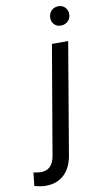

<svg xmlns="http://www.w3.org/2000/svg" viewBox="-217 -768 556 1029"><g transform="rotate(-10 61.0 -253.0)"><path d="M198.2 -528.3 98.1 63Q88.4 137.7 48.1 176.8Q7.8 215.8 -57.1 214.8Q-83 213.9 -115.2 205.1L-107.4 132.8Q-89.4 137.2 -66.9 138.2Q-3.9 138.2 8.8 63L109.9 -528.3ZM125 -667Q125.5 -689.9 139.4 -705.1Q153.3 -720.2 176.8 -721.2Q199.2 -722.2 214.1 -707.3Q229 -692.4 229 -669.9Q228.5 -647 213.9 -632.3Q199.2 -617.7 176.3 -616.7Q154.3 -615.7 139.6 -630.4Q125 -645 125 -667Z"/></g></svg>

Font: TypoPRO Roboto
Style: Italic
Weight: 400
Italic angle: -12°
Designer: Google
Version: Version 2.136; 2016